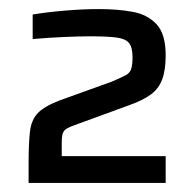

<svg xmlns="http://www.w3.org/2000/svg" viewBox="-20 -823 431 423"><path d="M43 -420V-462Q43 -507 46 -533Q49 -559 63.5 -574Q78 -589 112 -602L226 -643Q247 -652 256.5 -657Q266 -662 269 -671Q272 -680 272 -697Q272 -719 264 -728.5Q256 -738 235.5 -740.5Q215 -743 178 -743Q156 -743 121 -741.5Q86 -740 52 -737V-791Q81 -796 121.5 -799.5Q162 -803 198 -803Q239 -803 272 -797Q305 -791 325 -769.5Q345 -748 345 -701Q345 -669 337.5 -648.5Q330 -628 312.5 -615Q295 -602 264 -591L138 -545Q128 -541 123.5 -537Q119 -533 117.5 -526.5Q116 -520 116 -507V-479H345V-420Z"/></svg>

Font: Saira SemiExpanded Medium
Style: Regular
Weight: 500
Width: 6
Designer: Hector Gatti with collaboration of the Omnibus-Type team
Foundry: Omnibus-Type
Version: Version 1.101